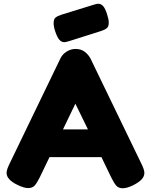

<svg xmlns="http://www.w3.org/2000/svg" viewBox="-20 -994 805 1024"><path d="M350 -775Q330 -769 323 -769Q308 -769 296.5 -782Q285 -795 274 -828Q266 -852 266 -871Q266 -892 276.5 -900.5Q287 -909 309 -916L474 -967Q478 -968 487.5 -971Q497 -974 504 -974Q519 -974 530.5 -961Q542 -948 552 -915Q560 -891 560 -873Q560 -852 549.5 -843.5Q539 -835 517 -828L353 -776ZM750 -72Q750 -54 736.5 -38.5Q723 -23 692 -7Q658 10 635 10Q612 10 600 -4Q588 -18 573 -48L521 -156H244L192 -48Q177 -18 165 -4.5Q153 9 130 9Q107 9 73 -8Q15 -36 15 -72Q15 -89 32 -123L302 -682Q313 -705 335.5 -719Q358 -733 383 -733Q413 -733 433 -717Q453 -701 463 -681L733 -123Q750 -89 750 -72ZM449 -304 382 -441 316 -304Z"/></svg>

Font: Fredoka One
Style: Regular
Weight: 400
Designer: Milena B. Brandão, Ben Nathan
Version: Version 2.000; ttfautohint (v1.5.33-1714) -l 8 -r 50 -G 200 